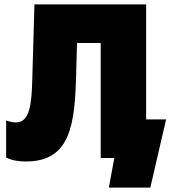

<svg xmlns="http://www.w3.org/2000/svg" viewBox="-20 -720 789 875"><path d="M98 16C301 16 321 -152 327 -379L331 -524H439V0H501L476 135H665L737 -176H646V-700H137L127 -356C124 -254 118 -162 53 -162C40 -162 25 -165 8 -171V-2C34 11 65 16 98 16Z"/></svg>

Font: Fixel Display Black
Style: Regular
Weight: 900
Designer: AlfaBravo + MacPaw
Foundry: Kyrylo Tkachov, Marchela Mozhyna, Serhii Makarenko, Maria Weinstein, Zakhar Kryvoshyya
Version: Version 1.211